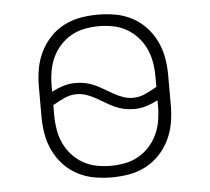

<svg xmlns="http://www.w3.org/2000/svg" viewBox="-44 -575 688 630"><g transform="rotate(-5 300.0 -260.0)"><path d="M300 8Q271 8 242.5 3Q214 -2 188 -15.5Q162 -29 142 -50.5Q122 -72 109.5 -98Q97 -124 92 -152.5Q87 -181 87 -210V-310Q87 -339 92 -367.5Q97 -396 109.5 -422Q122 -448 142 -469.5Q162 -491 188 -504.5Q214 -518 242.5 -523Q271 -528 300 -528Q329 -528 357.5 -523Q386 -518 412 -504.5Q438 -491 458 -469.5Q478 -448 490.5 -422Q503 -396 508 -367.5Q513 -339 513 -310V-210Q513 -181 508 -152.5Q503 -124 490.5 -98Q478 -72 458 -50.5Q438 -29 412 -15.5Q386 -2 357.5 3Q329 8 300 8ZM392 -246Q413 -246 432.5 -255Q452 -264 471 -275V-310Q471 -333 467 -356.5Q463 -380 453 -401.5Q443 -423 427 -440.5Q411 -458 390.5 -469.5Q370 -481 346.5 -485.5Q323 -490 300 -490Q277 -490 253.5 -485.5Q230 -481 209.5 -469.5Q189 -458 173 -440.5Q157 -423 147 -401.5Q137 -380 133 -356.5Q129 -333 129 -310V-289Q148 -299 167.5 -305Q187 -311 208 -311Q225 -311 241 -307.5Q257 -304 272 -297Q287 -290 301 -281.5Q315 -273 329.5 -265Q344 -257 359.5 -251.5Q375 -246 392 -246ZM300 -30Q323 -30 346.5 -34.5Q370 -39 390.5 -50.5Q411 -62 427 -79.5Q443 -97 453 -118.5Q463 -140 467 -163.5Q471 -187 471 -210V-231Q452 -221 432.5 -215Q413 -209 392 -209Q375 -209 359 -212.5Q343 -216 328 -223Q313 -230 299 -238.5Q285 -247 270.5 -255Q256 -263 240.5 -268.5Q225 -274 208 -274Q187 -274 167.5 -265Q148 -256 129 -245V-210Q129 -187 133 -163.5Q137 -140 147 -118.5Q157 -97 173 -79.5Q189 -62 209.5 -50.5Q230 -39 253.5 -34.5Q277 -30 300 -30Z"/></g></svg>

Font: Iosevka Extralight Extended
Style: Regular
Weight: 200
Width: 7
Monospace: yes
Designer: Belleve Invis
Foundry: Belleve Invis
Version: Version 32.5.0; ttfautohint (v1.8.4)